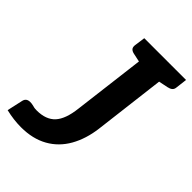

<svg xmlns="http://www.w3.org/2000/svg" viewBox="-242 -826 936 936"><g transform="rotate(45 225.5 -358.0)"><path d="M75 8Q24 8 -30 -5L-12 -86Q-7 -111 20 -111Q25 -111 29.5 -110.5Q34 -110 43 -108Q53 -105 59.5 -104.5Q66 -104 71 -104Q135 -104 167.5 -139.5Q200 -175 209 -255L267 -724H406L349 -257Q339 -177 305 -117Q271 -57 213 -24.5Q155 8 75 8ZM292 -724 266 -623 210 -635Q197 -638 190.5 -645Q184 -652 185 -666L193 -724ZM481 -724 474 -666Q473 -652 464.5 -645Q456 -638 441 -635L382 -623V-724Z"/></g></svg>

Font: Aleo
Style: Bold Italic
Weight: 700
Italic angle: -7°
Version: Version 2.001;gftools[0.9.29]